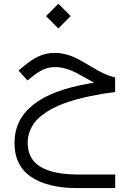

<svg xmlns="http://www.w3.org/2000/svg" viewBox="-20 -649 698 1009"><path d="M221.7 -564.5 286.6 -629.4 351.6 -564.5 286.6 -499.5ZM456.1 -224.6 391.6 -260.3Q325.7 -296.4 270.5 -296.4Q238.3 -296.4 211.4 -285.2Q184.6 -273.9 153.8 -249.5L124.5 -226.1L77.6 -278.3L102.1 -298.8Q146.5 -336.4 185.3 -353.8Q224.1 -371.1 267.6 -371.1Q334 -371.1 403.8 -331.1L496.1 -277.8Q539.1 -252.9 585 -242.2V-165.5Q550.3 -161.1 520.8 -156.2Q491.2 -151.4 453.4 -143.6Q415.5 -135.7 384.3 -127.2Q353 -118.7 318.4 -106.2Q283.7 -93.8 256.6 -79.3Q229.5 -64.9 204.1 -45.9Q178.7 -26.9 162.1 -5.4Q145.5 16.1 135.5 43.2Q125.5 70.3 125.5 101.1Q125.5 186.5 192.4 227.3Q259.3 268.1 391.6 268.1H585.4V339.4H385.7Q230.5 339.4 143.3 280.3Q56.2 221.2 56.2 102.5Q56.2 -144.5 453.6 -210.9L474.6 -214.4Z"/></svg>

Font: Shabnam Light FD
Style: Light-FD
Weight: 300
Foundry: DejaVu fonts team - Redesigned by Saber Rastikerdar - Based on Vazir font
Version: Version 5.0.0